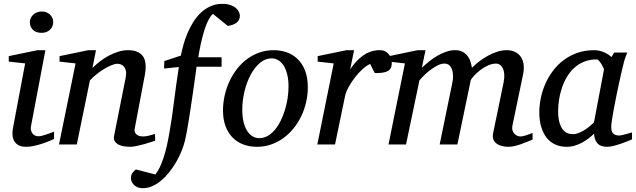

<svg xmlns="http://www.w3.org/2000/svg" viewBox="-20 -757 3334 1006"><path d="M263.2 -28.8Q257.3 -26.4 241.7 -19.5Q226.1 -12.7 205.1 -5.6Q184.1 1.5 160.9 6.8Q137.7 12.2 117.2 12.2Q91.3 12.2 76.2 3.4Q61 -5.4 53.7 -19.5Q46.4 -33.7 45.4 -51.3Q44.4 -68.8 47.9 -85.9L111.8 -424.8L25.9 -434.1V-462.9L176.8 -494.1H217.8L142.1 -94.2Q140.1 -84 142.3 -74.7Q144.5 -65.4 149.7 -58.3Q154.8 -51.3 162.8 -47.1Q170.9 -43 181.2 -43Q189.9 -43 201.9 -46.1Q213.9 -49.3 225.8 -53.5Q237.8 -57.6 248 -61.5Q258.3 -65.4 263.2 -66.9ZM258.8 -641.1Q258.8 -629.9 254.6 -619.9Q250.5 -609.9 242.9 -602.1Q235.4 -594.2 224.1 -589.6Q212.9 -585 198.2 -585Q167.5 -585 151.9 -601.3Q136.2 -617.7 136.2 -641.1Q136.2 -650.9 140.4 -660.6Q144.5 -670.4 152.6 -678.5Q160.6 -686.5 172.4 -691.7Q184.1 -696.8 199.2 -696.8Q213.4 -696.8 224.4 -691.9Q235.4 -687 243.2 -679.2Q251 -671.4 254.9 -661.4Q258.8 -651.4 258.8 -641.1Z M793 -20Q786.6 -17.6 770.8 -12.5Q754.9 -7.3 735.4 -1.7Q715.8 3.9 695.3 8.1Q674.8 12.2 659.2 12.2Q650.4 12.2 635 10.5Q619.6 8.8 605.5 2.7Q591.3 -3.4 582.5 -15.1Q573.7 -26.9 578.1 -46.9L639.2 -354Q642.6 -374 639.4 -387.2Q636.2 -400.4 629.2 -408.4Q622.1 -416.5 612.8 -419.7Q603.5 -422.9 595.2 -422.9Q583 -422.9 565.2 -415.8Q547.4 -408.7 527.6 -397Q507.8 -385.3 487.8 -369.4Q467.8 -353.5 451.2 -335.9L382.3 0H289.1L376 -424.8L292 -434.1V-462.9L442.9 -494.1H482.9L464.4 -400.9Q481 -417.5 502.4 -434.3Q523.9 -451.2 548.3 -464.4Q572.8 -477.5 598.9 -485.8Q625 -494.1 649.9 -494.1Q704.6 -494.1 727.8 -463.9Q751 -433.6 739.3 -366.2L686 -84Q683.6 -69.8 688.2 -61.5Q692.9 -53.2 700.4 -48.8Q708 -44.4 716.3 -43.2Q724.6 -42 729 -42Q742.7 -42 758.8 -45.9Q774.9 -49.8 792 -55.2Z M1236.8 -674.8Q1236.8 -650.9 1219.2 -637.9Q1201.7 -625 1173.8 -621.1L1095.7 -684.1Q1085 -675.3 1075.7 -658.7Q1066.4 -642.1 1058.6 -621.1Q1050.8 -600.1 1044.2 -576.4Q1037.6 -552.7 1032.7 -530.5Q1027.8 -508.3 1024.4 -489Q1021 -469.7 1019 -457H1141.1V-407.2H1009.8Q1008.3 -396 1004.6 -368.2Q1001 -340.3 995.6 -303.7Q990.2 -267.1 984.1 -225.3Q978 -183.6 971.9 -144.8Q965.8 -106 960 -73.2Q954.1 -40.5 949.7 -22Q942.9 5.9 930.9 35.4Q918.9 64.9 902.6 92.8Q886.2 120.6 866.5 145.5Q846.7 170.4 824.5 189Q802.2 207.5 778.1 218.3Q753.9 229 729 229Q710 229 697.5 222.7Q685.1 216.3 678.2 207.8Q671.4 199.2 668.7 191.2Q666 183.1 666 179.2Q666 160.2 673.3 149.7Q680.7 139.2 691.9 130.9L793.9 157.2Q807.1 141.1 818.1 117.7Q829.1 94.2 838.1 65.9Q847.2 37.6 854.5 5.1Q861.8 -27.3 867.7 -62Q880.4 -132.8 891.1 -220Q901.9 -307.1 917 -405.8L839.8 -397.9L840.8 -437L927.7 -465.8Q932.6 -492.2 941.2 -522.7Q949.7 -553.2 962.4 -583.3Q975.1 -613.3 992.4 -641.1Q1009.8 -668.9 1032.2 -690.2Q1054.7 -711.4 1082.8 -724.1Q1110.8 -736.8 1145 -736.8Q1170.4 -736.8 1188 -730.5Q1205.6 -724.1 1216.3 -714.6Q1227.1 -705.1 1231.9 -694.3Q1236.8 -683.6 1236.8 -674.8Z M1491.7 -304.2Q1491.7 -339.8 1484.9 -367.2Q1478 -394.5 1466.3 -413.1Q1454.6 -431.6 1438.2 -441.4Q1421.9 -451.2 1402.8 -451.2Q1370.1 -451.2 1342 -427.5Q1314 -403.8 1293.5 -365.5Q1272.9 -327.1 1261.2 -279.1Q1249.5 -231 1249.5 -182.1Q1249.5 -145 1256.3 -117.2Q1263.2 -89.4 1275.4 -70.6Q1287.6 -51.8 1303.7 -42.5Q1319.8 -33.2 1338.9 -33.2Q1362.3 -33.2 1383.1 -45.2Q1403.8 -57.1 1420.7 -77.4Q1437.5 -97.7 1450.7 -124.5Q1463.9 -151.4 1473.1 -181.4Q1482.4 -211.4 1487.1 -243.2Q1491.7 -274.9 1491.7 -304.2ZM1592.8 -299.8Q1592.8 -259.3 1583.7 -220.5Q1574.7 -181.6 1557.9 -147Q1541 -112.3 1517.3 -83.3Q1493.7 -54.2 1464.1 -33Q1434.6 -11.7 1399.9 0.2Q1365.2 12.2 1326.7 12.2Q1285.6 12.2 1252.4 -1Q1219.2 -14.2 1196.3 -38.8Q1173.3 -63.5 1160.9 -98.4Q1148.4 -133.3 1148.4 -176.8Q1148.4 -217.3 1157.2 -256.6Q1166 -295.9 1182.4 -331.1Q1198.7 -366.2 1222.2 -396.2Q1245.6 -426.3 1275.1 -448Q1304.7 -469.7 1339.6 -481.9Q1374.5 -494.1 1413.6 -494.1Q1449.7 -494.1 1482.2 -482.9Q1514.6 -471.7 1539.3 -447.8Q1564 -423.8 1578.4 -387.2Q1592.8 -350.6 1592.8 -299.8Z M2032.7 -426.8Q2032.7 -409.2 2026.4 -398.7Q2020 -388.2 2008.3 -382.8Q1996.6 -377.4 1980.2 -375.7Q1963.9 -374 1943.4 -374L1919.4 -421.9Q1900.9 -414.1 1879.6 -394.8Q1858.4 -375.5 1839.4 -350.8Q1820.3 -326.2 1806.2 -300Q1792 -273.9 1787.6 -252L1735.4 0H1642.6L1728.5 -424.8L1644.5 -434.1V-462.9L1795.4 -494.1H1835.4L1814.5 -393.1Q1845.2 -440.4 1884.3 -467.3Q1923.3 -494.1 1968.8 -494.1Q1986.8 -494.1 1999 -487.5Q2011.2 -481 2018.8 -470.7Q2026.4 -460.4 2029.5 -448.7Q2032.7 -437 2032.7 -426.8Z M2770.5 -25.9Q2757.8 -20.5 2741.9 -13.9Q2726.1 -7.3 2709.2 -1.5Q2692.4 4.4 2675.8 8.3Q2659.2 12.2 2644.5 12.2Q2624 12.2 2607.7 7.6Q2591.3 2.9 2580.3 -5.9Q2569.3 -14.6 2564.7 -27.8Q2560.1 -41 2563.5 -58.1L2618.7 -325.2Q2623.5 -350.1 2622.1 -368.7Q2620.6 -387.2 2614.5 -399.4Q2608.4 -411.6 2599.4 -417.7Q2590.3 -423.8 2580.6 -423.8Q2557.6 -423.8 2535.9 -413.6Q2514.2 -403.3 2496.1 -389.4Q2478 -375.5 2464.8 -361.1Q2451.7 -346.7 2446.8 -337.9L2376.5 0H2283.7L2350.6 -326.2Q2354 -342.3 2353.8 -359.6Q2353.5 -377 2348.9 -391.1Q2344.2 -405.3 2334.5 -414.6Q2324.7 -423.8 2308.6 -423.8Q2291 -423.8 2271.2 -413.6Q2251.5 -403.3 2233.2 -389.2Q2214.8 -375 2200 -360.1Q2185.1 -345.2 2177.7 -335.9L2107.4 0H2015.6L2101.6 -424.8L2018.6 -434.1V-462.9L2168.5 -494.1H2209.5L2190.4 -401.9Q2209 -419.4 2230 -436.3Q2251 -453.1 2273.4 -465.8Q2295.9 -478.5 2318.8 -486.3Q2341.8 -494.1 2363.8 -494.1Q2388.7 -494.1 2405 -484.9Q2421.4 -475.6 2431.4 -461.7Q2441.4 -447.8 2446 -431.6Q2450.7 -415.5 2452.6 -401.9Q2470.7 -419.9 2492.7 -436.5Q2514.6 -453.1 2538.6 -466.1Q2562.5 -479 2587.2 -486.6Q2611.8 -494.1 2634.8 -494.1Q2659.7 -494.1 2678.5 -485.1Q2697.3 -476.1 2708.7 -459.5Q2720.2 -442.9 2723.4 -419.4Q2726.6 -396 2720.7 -367.2L2664.6 -97.2Q2662.1 -85 2665 -75Q2668 -64.9 2674.1 -57.6Q2680.2 -50.3 2689 -46.1Q2697.8 -42 2707.5 -42Q2719.7 -42 2735.8 -47.9Q2752 -53.7 2770.5 -60.1Z M3144.5 -392.1Q3145 -394.5 3140.9 -403.3Q3136.7 -412.1 3130.9 -421.6Q3125 -431.2 3118.4 -438.5Q3111.8 -445.8 3107.4 -445.8Q3069.3 -445.8 3039.3 -433.3Q3009.3 -420.9 2986.8 -399.7Q2964.4 -378.4 2948.5 -350.6Q2932.6 -322.8 2922.9 -292.5Q2913.1 -262.2 2908.7 -231.4Q2904.3 -200.7 2904.3 -172.9Q2904.3 -151.9 2907.7 -130.9Q2911.1 -109.9 2919.7 -92.8Q2928.2 -75.7 2943.1 -64.9Q2958 -54.2 2981.4 -54.2Q2999 -54.2 3016.6 -62Q3034.2 -69.8 3049.3 -80.1Q3064.5 -90.3 3075.7 -100.6Q3086.9 -110.8 3092.3 -116.2ZM3291.5 -26.9Q3285.6 -24.4 3270 -17.8Q3254.4 -11.2 3235.1 -4.6Q3215.8 2 3196 7.1Q3176.3 12.2 3161.6 12.2Q3143.6 12.2 3131.1 7.8Q3118.7 3.4 3110.6 -5.4Q3102.5 -14.2 3098.1 -26.9Q3093.8 -39.6 3092.3 -56.2Q3081.1 -45.4 3065.9 -33.4Q3050.8 -21.5 3032.5 -11.2Q3014.2 -1 2993.4 5.6Q2972.7 12.2 2950.2 12.2Q2920.9 12.2 2898.7 3.9Q2876.5 -4.4 2860.4 -18.3Q2844.2 -32.2 2833.7 -50.5Q2823.2 -68.8 2816.9 -88.6Q2810.5 -108.4 2808.1 -128.7Q2805.7 -148.9 2805.7 -167Q2805.7 -205.6 2814 -244.9Q2822.3 -284.2 2838.6 -320.6Q2855 -356.9 2879.4 -388.7Q2903.8 -420.4 2935.8 -443.8Q2967.8 -467.3 3007.1 -480.7Q3046.4 -494.1 3093.3 -494.1Q3106.9 -494.1 3120.4 -491Q3133.8 -487.8 3145.5 -482.7Q3157.2 -477.5 3167 -471.2Q3176.8 -464.8 3183.6 -458L3198.2 -481.9H3266.6Q3264.2 -476.1 3261.2 -468Q3258.3 -460 3255.4 -451.7Q3252.4 -443.4 3250.2 -436Q3248 -428.7 3247.6 -424.8Q3244.1 -411.6 3237.8 -385Q3231.4 -358.4 3224.4 -325.2Q3217.3 -292 3209.7 -255.6Q3202.1 -219.2 3196.3 -186.8Q3190.4 -154.3 3186.5 -129.2Q3182.6 -104 3182.6 -92.8Q3182.6 -66.4 3193.8 -56.6Q3205.1 -46.9 3225.6 -46.9Q3230.5 -46.9 3240 -49.1Q3249.5 -51.3 3259.8 -54.2Q3270 -57.1 3278.8 -59.6Q3287.6 -62 3291.5 -63Z"/></svg>

Font: Charis SIL CyrE
Style: Italic
Weight: 400
Italic angle: -11°
Foundry: SIL International
Version: Version 5.000